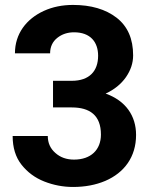

<svg xmlns="http://www.w3.org/2000/svg" viewBox="-20 -741 614 771"><path d="M268.1 -309.6C340.3 -309.6 385.3 -278.3 385.3 -200.7C385.3 -139.6 345.2 -100.1 277.3 -100.1C247.1 -100.1 222.2 -108.9 202.1 -127C182.1 -144.5 171.9 -167 171.9 -194.8H30.8C30.8 -148.4 42.5 -109.9 66.4 -79.6C90.3 -49.3 120.6 -26.9 157.7 -12.2C194.8 2.4 233.4 9.8 273.4 9.8C321.8 9.8 364.7 1.5 402.8 -14.6C479 -47.4 526.4 -110.8 526.4 -199.2C526.4 -275.9 484.9 -336.4 404.3 -365.2C439 -381.3 466.3 -403.3 485.8 -431.2C504.9 -459 514.6 -487.8 514.6 -518.6C514.6 -585 492.7 -635.3 448.2 -669.9C403.8 -704.1 345.2 -721.2 273.4 -721.2C230.5 -721.2 191.4 -713.4 156.2 -697.3C85.4 -665 40 -605 40 -526.9H181.2C181.2 -552.7 190.9 -573.7 210 -588.9C229 -604 251.5 -611.3 277.3 -611.3C343.3 -611.3 374 -571.8 374 -517.1C374 -456.5 339.8 -416.5 268.1 -416.5H192.9V-309.6Z"/></svg>

Font: Vazirmatn
Style: Bold
Weight: 700
Designer: Saber Rastikerdar
Foundry: Saber Rastikerdar
Version: Version 33.003